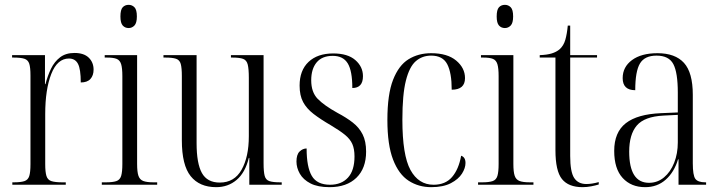

<svg xmlns="http://www.w3.org/2000/svg" viewBox="-20 -764 2979 794"><path d="M31 0V-10H37Q66 -10 81 -15Q96 -20 101 -36Q106 -52 106 -85V-452Q106 -485 101 -500.5Q96 -516 81 -521Q66 -526 35 -526H30V-536H166V-416H168Q177 -451 191 -480Q205 -509 228.5 -527Q252 -545 288 -545Q327 -545 347 -525.5Q367 -506 367 -476Q367 -452 354 -437.5Q341 -423 314 -423Q314 -478 302.5 -500Q291 -522 265 -522Q217 -522 192 -458Q167 -394 167 -292V-85Q167 -53 172 -36.5Q177 -20 192.5 -15Q208 -10 238 -10H252V0Z M512 -648Q497 -648 487.5 -658.5Q478 -669 478 -696Q478 -724 487.5 -734Q497 -744 512 -744Q526 -744 536 -734Q546 -724 546 -696Q546 -669 536 -658.5Q526 -648 512 -648ZM401 0V-10H418Q446 -10 461 -15Q476 -20 481 -36.5Q486 -53 486 -86V-449Q486 -482 481 -498.5Q476 -515 462.5 -520.5Q449 -526 422 -526H413V-536H547V-86Q547 -53 552.5 -37Q558 -21 572.5 -15.5Q587 -10 615 -10H630V0Z M874 10Q805 10 768.5 -35.5Q732 -81 732 -184V-450Q732 -483 727.5 -499.5Q723 -516 708 -521Q693 -526 663 -526H656V-536H793V-172Q793 -88 815 -48.5Q837 -9 889 -9Q949 -9 979 -62Q1009 -115 1009 -201V-442Q1009 -479 1004.5 -497Q1000 -515 985.5 -520.5Q971 -526 940 -526H935V-536H1070V-89Q1070 -54 1074.5 -37Q1079 -20 1094 -15Q1109 -10 1139 -10H1145V0H1011V-111H1009Q994 -50 958.5 -20Q923 10 874 10Z M1343 10Q1294 10 1264 -5.5Q1234 -21 1220 -45.5Q1206 -70 1206 -96Q1206 -125 1219 -137.5Q1232 -150 1248 -150Q1248 -73 1269.5 -36.5Q1291 0 1345 0Q1392 0 1419 -29.5Q1446 -59 1446 -117Q1446 -148 1437 -168.5Q1428 -189 1406.5 -206.5Q1385 -224 1348 -246Q1305 -271 1276.5 -293Q1248 -315 1233.5 -342Q1219 -369 1219 -410Q1219 -473 1256 -508Q1293 -543 1358 -543Q1418 -543 1449.5 -515.5Q1481 -488 1481 -449Q1481 -400 1437 -400Q1437 -471 1418 -502Q1399 -533 1356 -533Q1312 -533 1289.5 -506Q1267 -479 1267 -432Q1267 -383 1293.5 -355.5Q1320 -328 1376 -297Q1412 -278 1438.5 -257.5Q1465 -237 1479.5 -208.5Q1494 -180 1494 -137Q1494 -68 1454 -29Q1414 10 1343 10Z M1763 10Q1711 10 1670 -16.5Q1629 -43 1605.5 -104Q1582 -165 1582 -268Q1582 -374 1605.5 -434Q1629 -494 1669.5 -519Q1710 -544 1763 -544Q1830 -544 1866.5 -513.5Q1903 -483 1903 -441Q1903 -393 1848 -393Q1848 -463 1829.5 -498.5Q1811 -534 1763 -534Q1726 -534 1699.5 -511Q1673 -488 1658.5 -430.5Q1644 -373 1644 -269Q1644 -122 1677.5 -61Q1711 0 1773 0Q1822 0 1849.5 -32Q1877 -64 1887 -120Q1905 -114 1905 -90Q1905 -69 1890.5 -46Q1876 -23 1844.5 -6.5Q1813 10 1763 10Z M2068 -648Q2053 -648 2043.5 -658.5Q2034 -669 2034 -696Q2034 -724 2043.5 -734Q2053 -744 2068 -744Q2082 -744 2092 -734Q2102 -724 2102 -696Q2102 -669 2092 -658.5Q2082 -648 2068 -648ZM1957 0V-10H1974Q2002 -10 2017 -15Q2032 -20 2037 -36.5Q2042 -53 2042 -86V-449Q2042 -482 2037 -498.5Q2032 -515 2018.5 -520.5Q2005 -526 1978 -526H1969V-536H2103V-86Q2103 -53 2108.5 -37Q2114 -21 2128.5 -15.5Q2143 -10 2171 -10H2186V0Z M2389 10Q2331 10 2304 -23.5Q2277 -57 2277 -143V-526H2212V-536Q2242 -537 2261.5 -543Q2281 -549 2294 -560Q2311 -575 2318 -600Q2325 -625 2328 -658H2338V-536H2449V-526H2338V-119Q2338 -53 2354.5 -28Q2371 -3 2405 -3Q2428 -3 2456 -11V-1Q2443 3 2425 6.5Q2407 10 2389 10Z M2648 10Q2590 10 2555 -28Q2520 -66 2520 -140Q2520 -217 2568 -254.5Q2616 -292 2714 -296L2783 -299V-381Q2783 -464 2764.5 -499Q2746 -534 2695 -534Q2646 -534 2626.5 -501.5Q2607 -469 2607 -391Q2555 -391 2555 -441Q2555 -487 2593.5 -515.5Q2632 -544 2699 -544Q2772 -544 2808.5 -504Q2845 -464 2845 -372V-89Q2845 -39 2855.5 -24.5Q2866 -10 2897 -10H2900V0H2786V-105H2784Q2768 -52 2733 -21Q2698 10 2648 10ZM2664 -8Q2699 -8 2726 -30.5Q2753 -53 2768 -91Q2783 -129 2783 -175V-289L2724 -286Q2645 -282 2613.5 -245Q2582 -208 2582 -137Q2582 -8 2664 -8Z"/></svg>

Font: Noto Serif Display Condensed Light
Style: Regular
Weight: 300
Width: 3
Designer: Monotype Design Team
Foundry: Monotype Imaging Inc.
Version: Version 2.009